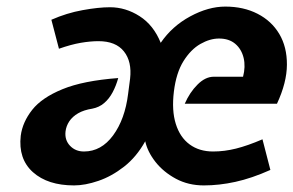

<svg xmlns="http://www.w3.org/2000/svg" viewBox="-20 -550 891 583"><path d="M205 13Q125 13 80 -27.2Q35 -67.5 43 -138Q48.5 -179.5 77.8 -216.5Q107 -253.5 169.8 -279.2Q232.5 -305 339 -313Q332.5 -289.5 322 -269.8Q311.5 -250 296.2 -237Q281 -224 260 -220Q234.5 -216 217.2 -206Q200 -196 190.5 -181.8Q181 -167.5 179 -151Q176 -125 192.5 -107.5Q209 -90 235 -90Q287.5 -90 323.5 -139Q359.5 -188 369 -265L375 -311Q381 -363 356.2 -394Q331.5 -425 279 -425Q254.5 -425 225.2 -420Q196 -415 159 -402L136 -490Q182.5 -510.5 230.8 -519.2Q279 -528 314 -528Q361.5 -528 404 -500.8Q446.5 -473.5 468 -420Q502.5 -470.5 557.5 -500.2Q612.5 -530 664 -530Q719.5 -530 762 -508.2Q804.5 -486.5 828 -447Q851.5 -407.5 851.2 -353.5Q851 -299.5 821 -235H541Q556 -269.5 579.8 -293.2Q603.5 -317 629 -317H718Q726 -347.5 719.8 -374Q713.5 -400.5 694.5 -416.8Q675.5 -433 645 -433Q617.5 -433 588.5 -416.5Q559.5 -400 537.2 -364.5Q515 -329 508 -272Q501 -214.5 513.8 -173.8Q526.5 -133 555.8 -111.5Q585 -90 627 -90Q661.5 -90 696.5 -98.8Q731.5 -107.5 777 -127L801 -34Q744 -8.5 694.8 2.2Q645.5 13 599 13Q552 13 514.2 -7.2Q476.5 -27.5 452.2 -58.2Q428 -89 421 -121Q394.5 -73.5 356.8 -44Q319 -14.5 278.8 -0.8Q238.5 13 205 13Z"/></svg>

Font: Expletus Sans
Style: Bold Italic
Weight: 700
Italic angle: -7°
Version: Version 7.500